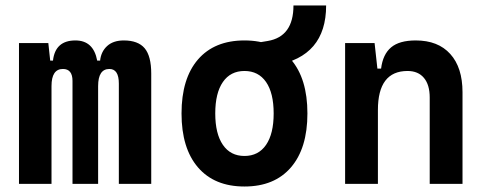

<svg xmlns="http://www.w3.org/2000/svg" viewBox="-20 -676 1798 706"><path d="M417 0V-368.7Q417 -422.4 382.3 -422.4Q340.8 -422.4 340.8 -359.4V0H246.6V-378.4Q246.6 -422.4 211.4 -422.4Q169.4 -422.4 169.4 -359.4V0H49.8V-517.6H157.7L164.6 -453.1H174.8Q183.1 -527.3 257.3 -527.3Q323.7 -527.3 337.4 -453.1H348.1Q351.6 -486.3 374 -506.8Q396.5 -527.3 435.1 -527.3Q487.8 -527.3 512 -498.5Q536.1 -469.7 536.1 -405.3V0Z M878.9 9.8Q768.6 9.8 708 -60.5Q647.5 -130.9 647.5 -258.8Q647.5 -387.2 708 -457.3Q768.6 -527.3 878.9 -527.3Q989.3 -527.3 1049.8 -457.3Q1110.4 -387.2 1110.4 -258.8Q1110.4 -130.9 1049.8 -60.5Q989.3 9.8 878.9 9.8ZM878.9 -102.5Q930.2 -102.5 958.3 -143.3Q986.3 -184.1 986.3 -258.8Q986.3 -334 958.3 -374.5Q930.2 -415 878.9 -415Q827.6 -415 799.6 -374.5Q771.5 -334 771.5 -258.8Q771.5 -184.1 799.6 -143.3Q827.6 -102.5 878.9 -102.5ZM962.9 -431.2 935.5 -520.5 964.8 -525.4Q1059.1 -541.5 1059.1 -655.8H1179.2Q1179.2 -467.8 992.2 -436Z M1560.1 0V-317.4Q1560.1 -364.3 1538.8 -389.6Q1517.6 -415 1478.5 -415Q1369.6 -415 1369.6 -271.5V0H1249V-517.6H1357.4L1367.7 -423.8H1381.3Q1387.7 -476.1 1418 -501.7Q1448.2 -527.3 1508.8 -527.3Q1590.8 -527.3 1635.7 -477.5Q1680.7 -427.7 1680.7 -336.9V0Z"/></svg>

Font: Cascadia Code SemiBold
Style: Regular
Weight: 600
Monospace: yes
Designer: Aaron Bell
Foundry: Saja Typeworks
Version: Version 2404.023; ttfautohint (v1.8.4)